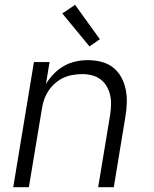

<svg xmlns="http://www.w3.org/2000/svg" viewBox="-20 -778 640 798"><path d="M35 0 121 -520H186L171 -429Q185 -452 204 -471.5Q223 -491 246 -504Q269 -517 294.5 -522.5Q320 -528 345 -528Q374 -528 401.5 -521Q429 -514 450 -497.5Q471 -481 484 -457Q497 -433 502.5 -406Q508 -379 507 -350Q506 -321 501 -292L453 0H388L438 -302Q441 -323 441.5 -343.5Q442 -364 437.5 -383.5Q433 -403 423 -420Q413 -437 397.5 -448.5Q382 -460 362.5 -465Q343 -470 322 -470Q302 -470 282 -466.5Q262 -463 243.5 -454.5Q225 -446 209 -432Q193 -418 181.5 -400.5Q170 -383 163.5 -364Q157 -345 154 -325L100 0ZM352 -585 239 -722 292 -758 395 -615Z"/></svg>

Font: Iosevka Light Extended
Style: Italic
Weight: 300
Width: 7
Italic angle: -9°
Monospace: yes
Designer: Belleve Invis
Foundry: Belleve Invis
Version: Version 32.5.0; ttfautohint (v1.8.4)